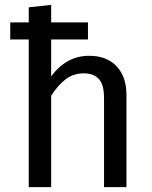

<svg xmlns="http://www.w3.org/2000/svg" viewBox="-20 -768 625 788"><path d="M499 -378V0H407V-365Q407 -421 385.5 -444Q364 -467 323 -467Q282 -467 250 -443Q218 -419 190 -375V0H98V-606H22V-676H98V-738L190 -748V-676H341V-606H190V-454Q252 -539 346 -539Q418 -539 458.5 -496Q499 -453 499 -378Z"/></svg>

Font: FiraGO
Style: Regular
Weight: 400
Designer: bBox Type
Foundry: bBox Type GmbH
Version: Version 1.001;April 20, 2020;FontCreator 12.0.0.2555 64-bit